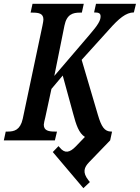

<svg xmlns="http://www.w3.org/2000/svg" viewBox="-38 -734 731 1004"><path d="M398 250 432 218 424 208C392 167 402 141 428 114L538 0L548 -46H544C508 -46 492 -72 474 -133L389 -421L531 -578C583 -637 621 -669 662 -669L673 -714H464L454 -669C480 -669 488 -664 488 -648C488 -627 475 -604 430 -552L246 -337L299 -600C311 -660 344 -668 380 -668H390L400 -714H132L122 -668H132C166 -668 189 -663 189 -632C189 -626 187 -615 184 -600L81 -113C68 -54 36 -46 3 -46H-8L-18 0H249L260 -46H249C216 -46 191 -51 191 -82C191 -88 195 -105 199 -121L231 -269L290 -339L345 -138C360 -82 374 -38 406 -18L358 32C327 64 301 70 275 38L268 30L238 61Z"/></svg>

Font: Noto Serif Condensed Semi
Style: Italic
Weight: 600
Width: 3
Italic angle: -12°
Designer: Monotype Design Team
Foundry: Monotype Imaging Inc.
Version: Version 1.901